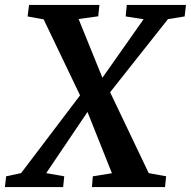

<svg xmlns="http://www.w3.org/2000/svg" viewBox="-52 -763 778 783"><path d="M-32 0 -27 -44 34 -57 274 -373.5 365 -445 533.5 -684.5 460.5 -696 465 -743H706.5L701 -696L633 -685L396 -385.5L304.5 -306L136.5 -57L210 -44L205.5 0ZM323 0 326.5 -44 404.5 -56.5 305 -306 275 -373 126 -684 60.5 -696 66.5 -743H353.5L348.5 -696.5L268.5 -685.5L366 -445L397.5 -386L554.5 -57L625.5 -44L621 0Z"/></svg>

Font: Merriweather 20pt SemiBold
Style: Italic
Weight: 600
Italic angle: -7.8°
Version: Version 2.101